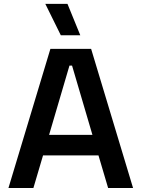

<svg xmlns="http://www.w3.org/2000/svg" viewBox="-20 -946 712 966"><path d="M22.5 0H148L196.5 -164H475.5L524 0H649.5L438.5 -700H233.5ZM319.5 -926.5H208L286 -768.5H384ZM227 -267.5 329.5 -616H342.5L445 -267.5Z"/></svg>

Font: MCL Standard Medium
Style: Regular
Weight: 500
Designer: Květoslav Bartoš
Foundry: Florian Karsten
Version: Version 1.001;Glyphs 3.2.3 (3260)